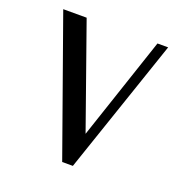

<svg xmlns="http://www.w3.org/2000/svg" viewBox="-109 -678 738 775"><g transform="rotate(20 259.5 -290.5)"><path d="M133.8 -581.1 290 -139.2 438 -581.1H483.9L286.1 0H240.2L33.2 -581.1Z"/></g></svg>

Font: SimahzazaarabicW05-Regular
Style: Regular
Weight: 400
Designer: Ahmed zaza
Foundry: Ahmed zaza
Version: Version 1.001